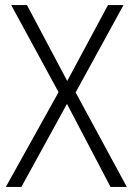

<svg xmlns="http://www.w3.org/2000/svg" viewBox="-20 -734 521 754"><path d="M478 0H414L243 -326L64 0H3L210 -372L24 -714H86L244 -416L404 -714H465L277 -371Z"/></svg>

Font: Noto Sans Sinhala SemiCondensed Light
Style: Regular
Weight: 300
Width: 4
Designer: Jelle Bosma - Monotype Design Team
Foundry: Monotype Imaging Inc.
Version: Version 2.006; ttfautohint (v1.8.4.7-5d5b)